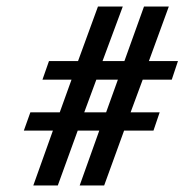

<svg xmlns="http://www.w3.org/2000/svg" viewBox="-20 -581 565 588"><path d="M417 -337H506L525 -394H436L497 -561H421L361 -394H294L356 -561H280L219 -394H130L110 -337H199L163 -237H73L53 -181H142L82 -13H157L218 -181H284L224 -13H299L360 -181H450L469 -237H380ZM305 -237H238L275 -337H341Z"/></svg>

Font: Linux Libertine O
Style: Bold Italic
Weight: 700
Italic angle: -11.5°
Designer: Philipp H. Poll
Foundry: Philipp H. Poll
Version: Version 4.1.0